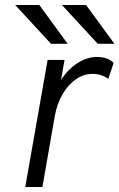

<svg xmlns="http://www.w3.org/2000/svg" viewBox="-20 -752 480 772"><path d="M81.5 0 171.5 -511H239.5L225.5 -430.5Q253.5 -474 292 -498.5Q330.5 -523 369.5 -523Q412 -523 437 -499.5L415.5 -435Q387.5 -455 351.5 -455Q316.5 -455 285.5 -433.5Q254.5 -412 232 -374Q209.5 -336 200.5 -286.5L150.5 0ZM185 -576 41 -732H138L252 -576ZM373 -576 229 -732H326L440 -576Z"/></svg>

Font: Overpass Light
Style: Italic
Weight: 300
Italic angle: -10°
Designer: Delve Withrington, Dave Bailey, Thomas Jockin
Foundry: Delve Fonts LLC
Version: Version 4.000; ttfautohint (v1.8.3)